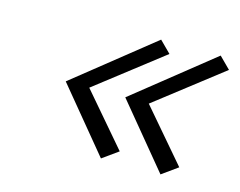

<svg xmlns="http://www.w3.org/2000/svg" viewBox="-68 -647 778 623"><g transform="rotate(15 320.5 -335.5)"><path d="M403 -547 139 -336 314 -124 367 -162 218 -336 441 -509ZM339 -336 514 -124 567 -162 418 -336 641 -509 603 -547Z"/></g></svg>

Font: LT Wave Mono
Style: Italic
Weight: 400
Designer: Daniel Lyons
Version: Version 2.5 (Glyphs App)